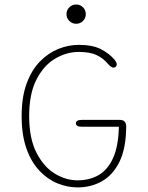

<svg xmlns="http://www.w3.org/2000/svg" viewBox="-20 -825 659 856"><path d="M326 10.5Q280.5 10.5 236.2 -7.5Q192 -25.5 155.8 -63.8Q119.5 -102 98 -162.5Q76.5 -223 76.5 -307.5Q76.5 -392.5 98.8 -452.8Q121 -513 158.2 -551Q195.5 -589 240.5 -607Q285.5 -625 331 -625Q392 -625 429 -606.2Q466 -587.5 490 -559.5Q495.5 -553 498 -547.8Q500.5 -542.5 500.5 -537.5Q500.5 -531 495.8 -527.2Q491 -523.5 486 -523.5Q480.5 -523.5 474.2 -528Q468 -532.5 461 -540.5Q441 -565 411.2 -579.2Q381.5 -593.5 331 -593.5Q276 -593.5 225.2 -563.2Q174.5 -533 142.2 -469.8Q110 -406.5 110 -307.5Q110 -208.5 142.2 -145Q174.5 -81.5 224 -51.2Q273.5 -21 326 -21Q379 -21 419.8 -44.5Q460.5 -68 484.2 -120.5Q508 -173 510 -260H345Q331 -260 324.8 -263.8Q318.5 -267.5 318.5 -275Q318.5 -282.5 324.8 -286.5Q331 -290.5 345 -290.5H514Q528 -290.5 535.2 -283.2Q542.5 -276 542.5 -262Q542.5 -166.5 513.8 -106.2Q485 -46 436 -17.8Q387 10.5 326 10.5ZM319.5 -719Q302 -719 289.2 -731.5Q276.5 -744 276.5 -762Q276.5 -780 289.2 -792.5Q302 -805 319.5 -805Q337.5 -805 350 -792.5Q362.5 -780 362.5 -762Q362.5 -744 350 -731.5Q337.5 -719 319.5 -719Z"/></svg>

Font: Sono ExtraLight Monospace ExtraLight
Style: Regular
Weight: 250
Version: Version 2.112